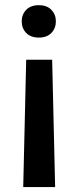

<svg xmlns="http://www.w3.org/2000/svg" viewBox="-20 -558 305 755"><path d="M83 -323.2H185.1L196.8 177.7H71.3ZM199.7 -474.1Q199.7 -446.8 182.1 -428.5Q164.6 -410.2 132.8 -410.2Q100.6 -410.2 83 -428.5Q65.4 -446.8 65.4 -474.1Q65.4 -501 83 -519.3Q100.6 -537.6 132.8 -537.6Q164.6 -537.6 182.1 -519.3Q199.7 -501 199.7 -474.1Z"/></svg>

Font: Vazir Medium UI
Style: Medium-UI
Weight: 500
Designer: Saber Rastikerdar
Foundry: Saber Rastikerdar
Version: Version 30.0.0